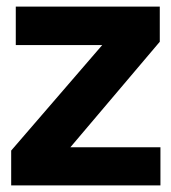

<svg xmlns="http://www.w3.org/2000/svg" viewBox="-20 -564 521 584"><path d="M14 0H468V-116H194L466 -437V-544H28V-427H291L14 -106Z"/></svg>

Font: Mluvka
Style: Bold
Weight: 700
Designer: Modified by Jiří Krblich, Original typeface by Gumpita Rahayu
Foundry: Gumpita Rahayu & Jiří Krblich
Version: Version 2.000;Glyphs 3.1.1 (3134)